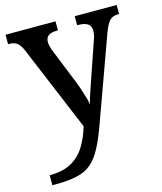

<svg xmlns="http://www.w3.org/2000/svg" viewBox="-115 -621 800 946"><g transform="rotate(-15 285.0 -148.0)"><path d="M34 189Q103 189 146 164.5Q189 140 215.5 97Q242 54 258 -1L75 -439Q62 -468 47 -478Q32 -488 6 -488H3V-536H258V-490H255Q225 -490 210 -480Q195 -470 195 -446Q195 -438 197.5 -428Q200 -418 203 -408L275 -229Q285 -205 293 -180.5Q301 -156 307.5 -134.5Q314 -113 316 -97Q322 -123 332.5 -152.5Q343 -182 350 -204L417 -399Q422 -411 424 -423.5Q426 -436 426 -444Q426 -469 409 -479.5Q392 -490 359 -490H356V-536H570V-490H566Q538 -490 522.5 -475Q507 -460 490 -414L339 3Q313 76 289 122Q265 168 235 194Q205 220 160 230Q115 240 46 240H34Z"/></g></svg>

Font: Noto Serif Khojki Medium
Style: Regular
Weight: 500
Version: Version 2.003